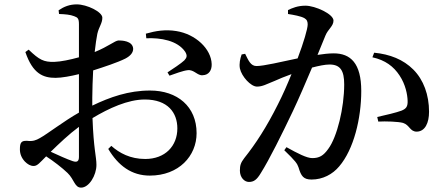

<svg xmlns="http://www.w3.org/2000/svg" viewBox="-20 -803 2040 878"><path d="M649 -628C714 -631 792 -618 827 -566C837 -549 835 -540 823 -527C810 -514 766 -485 746 -472L755 -457C777 -465 818 -480 838 -482C867 -486 883 -456 907 -459C936 -460 949 -483 948 -510C946 -579 875 -647 786 -661C737 -669 692 -662 647 -649ZM163 -172C144 -161 130 -156 104 -159C78 -160 71 -152 71 -120C71 -100 78 -81 94 -64C106 -52 119 -44 134 -44C151 -44 162 -59 191 -88C225 -66 264 -36 289 -12C320 18 321 55 351 55C387 55 421 -1 421 -49C421 -87 408 -121 403 -263C478 -308 565 -348 642 -348C748 -348 791 -287 791 -216C791 -135 735 -76 644 -76C576 -76 526 -103 489 -136L475 -122C521 -45 582 0 665 0C798 0 879 -90 879 -194C879 -316 791 -389 666 -389C568 -389 483 -359 402 -320V-356C402 -395 404 -439 406 -481C456 -497 517 -517 553 -535C576 -547 589 -562 589 -580C587 -617 536 -618 522 -618C505 -617 477 -591 413 -565C417 -600 421 -629 425 -648C432 -680 448 -696 448 -722C448 -749 377 -783 331 -783C299 -783 273 -773 248 -756L250 -739C279 -738 301 -736 319 -729C335 -723 341 -719 341 -692V-541C301 -530 259 -521 228 -520C180 -519 160 -529 111 -576L96 -565C130 -465 178 -447 234 -447C262 -447 305 -455 341 -464V-359V-288C272 -249 196 -190 163 -172ZM341 -223V-86C341 -67 334 -59 313 -66C286 -75 247 -93 212 -109C249 -145 296 -190 341 -223Z M1683 -541C1742 -528 1780 -499 1807 -458C1835 -416 1843 -370 1844 -343C1845 -316 1838 -306 1816 -297C1792 -288 1745 -277 1705 -268L1710 -247C1744 -249 1801 -247 1823 -241C1854 -231 1854 -201 1886 -201C1924 -202 1942 -241 1942 -292C1942 -369 1917 -438 1870 -485C1824 -531 1763 -555 1691 -562ZM1297 -739C1323 -735 1356 -729 1372 -720C1384 -713 1387 -704 1387 -691C1387 -672 1369 -610 1341 -536C1265 -520 1186 -501 1153 -501C1126 -501 1116 -527 1101 -557L1085 -554C1078 -534 1073 -512 1077 -490C1085 -453 1127 -407 1155 -407C1181 -407 1198 -418 1236 -433C1255 -442 1283 -453 1313 -464C1294 -417 1273 -369 1251 -326C1199 -222 1149 -145 1097 -80C1081 -59 1077 -47 1077 -23C1077 9 1098 29 1118 29C1140 29 1154 20 1173 -12C1212 -74 1269 -189 1319 -294C1347 -353 1379 -428 1407 -494C1438 -502 1466 -508 1487 -508C1537 -508 1554 -479 1554 -417C1554 -311 1522 -177 1481 -122C1459 -91 1440 -80 1408 -80C1383 -80 1342 -101 1290 -130L1280 -116C1332 -66 1339 -55 1345 -38C1357 3 1368 18 1405 18C1456 18 1501 -6 1531 -42C1598 -120 1632 -262 1632 -387C1632 -514 1583 -559 1506 -559C1485 -559 1457 -556 1432 -552L1468 -640C1480 -670 1505 -683 1505 -709C1505 -739 1421 -777 1377 -777C1341 -777 1316 -766 1297 -757Z"/></svg>

Font: Noto Serif JP SemiBold
Style: Regular
Weight: 600
Designer: Ryoko NISHIZUKA 西塚涼子 (kana & ideographs); Frank Grießhammer (Latin, Greek & Cyrillic); Wenlong ZHANG 张文龙 (bopomofo); San
Foundry: Adobe
Version: Version 2.001;hotconv 1.1.0;makeotfexe 2.6.0